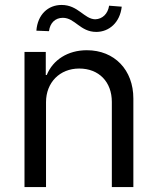

<svg xmlns="http://www.w3.org/2000/svg" viewBox="-20 -756 638 776"><path d="M166 -343C166 -423 222 -479 300 -479C380 -479 432 -425 432 -344V0H519V-358C519 -473 443 -553 331 -553C254 -553 194 -514 169 -453H165V-546H79V0H166ZM127 -632 178 -630C182 -663 203 -684 234 -684C283 -684 304 -627 369 -627C421 -627 465 -665 472 -729L421 -733C416 -700 394 -679 365 -678C320 -679 296 -736 229 -736C174 -736 132 -697 127 -632Z"/></svg>

Font: Wafeq
Style: Regular
Weight: 400
Designer: Rasmus Andersson & Azza Alameddine
Foundry: Google & TypeTogether
Version: Version 3.000;FEAKit 1.0